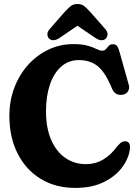

<svg xmlns="http://www.w3.org/2000/svg" viewBox="-20 -931 690 962"><path d="M631.5 -190.5Q627.5 -142.5 594.8 -96.2Q562 -50 502.2 -19.8Q442.5 10.5 358 10.5Q257 10.5 182.8 -35.5Q108.5 -81.5 67.8 -162.8Q27 -244 27 -350.5Q27 -426.5 52 -492Q77 -557.5 121 -606.2Q165 -655 223 -682.5Q281 -710 347.5 -710Q393 -710 420.5 -701.8Q448 -693.5 464.2 -685.2Q480.5 -677 492.5 -677Q504.5 -677 511 -685.2Q517.5 -693.5 525 -701.5Q532.5 -709.5 546.5 -709.5Q558.5 -709.5 565.8 -701.5Q573 -693.5 580 -667L625.5 -505Q630 -488.5 621.8 -474.2Q613.5 -460 595 -456.5Q577.5 -453.5 563.8 -460.2Q550 -467 541 -487.5Q507.5 -569.5 469.2 -599.8Q431 -630 376 -630Q323.5 -630 286.5 -597.2Q249.5 -564.5 230 -506.8Q210.5 -449 210.5 -374Q210.5 -289.5 236.5 -230Q262.5 -170.5 307.8 -139.5Q353 -108.5 411.5 -108.5Q503 -108.5 568.5 -199.5Q583.5 -216.5 594.2 -220.8Q605 -225 615 -222Q632.5 -217.5 631.5 -190.5ZM510 -737.5Q490 -719.5 457 -741.5L368 -802L279 -741.5Q246 -719.5 226 -737.5Q218.5 -744.5 217.5 -758Q216.5 -771.5 229.5 -786L302.5 -869.5Q319.5 -888 333.2 -899.5Q347 -911 368 -911Q389.5 -911 403.2 -899.5Q417 -888 433.5 -869.5L507 -786Q520 -771.5 518.8 -758.2Q517.5 -745 510 -737.5Z"/></svg>

Font: Fraunces 144pt SuperSoft
Style: Bold
Weight: 700
Version: Version 1.000;[b76b70a41]